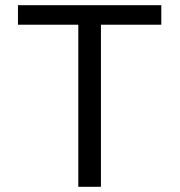

<svg xmlns="http://www.w3.org/2000/svg" viewBox="-20 -718 690 738"><path d="M281 0V-623H49V-698H600V-623H368V0Z"/></svg>

Font: Azeret Mono Thin Light
Style: Regular
Weight: 300
Version: Version 1.002